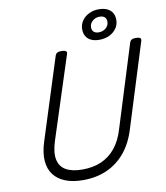

<svg xmlns="http://www.w3.org/2000/svg" viewBox="-131 -1421 1339 1546"><g transform="rotate(-10 539.0 -647.5)"><path d="M422 19Q338 19 277.5 -5Q217 -29 182.5 -74.5Q148 -120 143 -187.5Q138 -255 166 -342L378 -1008Q383 -1022 394.5 -1028.5Q406 -1035 430 -1035Q453 -1035 464 -1028Q475 -1021 470 -1005L252 -331Q223 -240 235.5 -181Q248 -122 298 -94Q348 -66 431 -66Q520 -66 587.5 -96Q655 -126 702.5 -185Q750 -244 776 -331L987 -1008Q992 -1022 1003.5 -1028.5Q1015 -1035 1038 -1035Q1086 -1035 1077 -1005L863 -320Q829 -208 766.5 -133Q704 -58 617.5 -19.5Q531 19 422 19ZM747 -1071Q707 -1071 679.5 -1084Q652 -1097 638 -1121Q624 -1145 624 -1178Q624 -1216 645 -1247Q666 -1278 702 -1296Q738 -1314 782 -1314Q823 -1314 851 -1301Q879 -1288 893.5 -1264Q908 -1240 908 -1206Q908 -1167 886.5 -1136.5Q865 -1106 829 -1088.5Q793 -1071 747 -1071ZM752 -1131Q787 -1131 811 -1152Q835 -1173 835 -1204Q835 -1228 821 -1241Q807 -1254 778 -1254Q745 -1254 721 -1232.5Q697 -1211 697 -1181Q697 -1157 711.5 -1144Q726 -1131 752 -1131Z"/></g></svg>

Font: Playwrite CO
Style: Regular
Weight: 400
Designer: Veronika Burian, José Scaglione
Foundry: TypeTogether
Version: Version 1.000